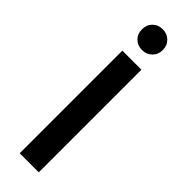

<svg xmlns="http://www.w3.org/2000/svg" viewBox="-304 -919 926 926"><g transform="rotate(45 159.5 -455.5)"><path d="M94 0V-700H224V0ZM159 -769Q128 -769 108 -789Q88 -809 88 -840Q88 -871 108 -891Q128 -911 159 -911Q189 -911 209.5 -891Q230 -871 230 -840Q230 -809 209.5 -789Q189 -769 159 -769Z"/></g></svg>

Font: MOST Montserrat SemiBold
Style: Regular
Weight: 600
Designer: Julieta Ulanovsky
Foundry: Julieta Ulanovsky
Version: Version 8.000;March 11, 2024;FontCreator 15.0.0.2926 64-bit